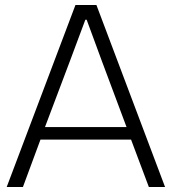

<svg xmlns="http://www.w3.org/2000/svg" viewBox="-20 -749 687 769"><path d="M6.8 0 282.2 -729H366.2L641.1 0H576.2L504.9 -189.9H142.1L71.8 0ZM160.2 -240.2H486.8L388.2 -503.9L327.1 -669.9H321.8L259.8 -503.9Z"/></svg>

Font: Lumene Sans Light
Style: Regular
Weight: 300
Designer: Deni Anggara
Version: Version 1.003;Glyphs 3.1.2 (3151)